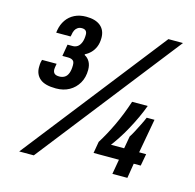

<svg xmlns="http://www.w3.org/2000/svg" viewBox="-104 -809 944 928"><g transform="rotate(15 368.0 -344.5)"><path d="M71 12 627 -699H700L144 12ZM163 -328Q108 -328 83 -349Q58 -370 58 -406Q58 -413 58.5 -421.5Q59 -430 63 -444H136Q134 -432 133 -426Q132 -420 132 -416Q132 -402 139.5 -395Q147 -388 164 -388Q179 -388 190.5 -395Q202 -402 208 -418Q214 -434 214 -458Q214 -470 210.5 -476Q207 -482 199.5 -485Q192 -488 182 -488H153L163 -547H189Q202 -547 212.5 -554Q223 -561 229.5 -577Q236 -593 236 -616Q236 -629 229.5 -635.5Q223 -642 210 -642Q198 -642 189.5 -636.5Q181 -631 176 -621.5Q171 -612 169 -597L167 -589H95L97 -602Q102 -631 117.5 -653.5Q133 -676 158 -688.5Q183 -701 216 -701Q263 -701 288 -680Q313 -659 313 -621Q313 -595 305 -576Q297 -557 284 -544Q271 -531 256 -524V-520Q272 -512 281.5 -495.5Q291 -479 291 -455Q291 -417 274.5 -388.5Q258 -360 229.5 -344Q201 -328 163 -328ZM534 0 547 -74H420L430 -132Q459 -178 486.5 -236Q514 -294 536 -361H614Q604 -333 589 -300.5Q574 -268 556.5 -236Q539 -204 521.5 -177.5Q504 -151 491 -134H557L568 -196Q575 -206 585.5 -226Q596 -246 607 -268Q618 -290 624 -305H663L632 -134H667L656 -74H621L609 0Z"/></g></svg>

Font: Archivo Condensed
Style: Bold Italic
Weight: 700
Width: 3
Italic angle: -10°
Designer: Hector Gatti
Foundry: Omnibus-Type
Version: Version 2.001